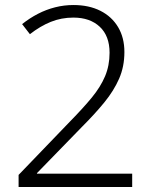

<svg xmlns="http://www.w3.org/2000/svg" viewBox="-20 -744 611 764"><path d="M506 0H54V-48L259 -261Q311 -314 345.5 -356Q380 -398 398 -440.5Q416 -483 416 -534Q416 -601 377 -637.5Q338 -674 272 -674Q224 -674 182 -657Q140 -640 99 -608L68 -648Q98 -672 131 -689Q164 -706 199.5 -715Q235 -724 272 -724Q334 -724 379.5 -701Q425 -678 450 -636Q475 -594 475 -537Q475 -479 454 -431Q433 -383 395.5 -337Q358 -291 306 -239L127 -55V-53H506Z"/></svg>

Font: Noto Sans Cham Light
Style: Regular
Weight: 300
Version: Version 2.002